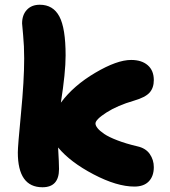

<svg xmlns="http://www.w3.org/2000/svg" viewBox="-20 -792 718 810"><path d="M159.2 -2Q55.2 -2 55.2 -148.9Q55.2 -175.3 68.6 -314Q82 -452.6 82 -545.9Q82 -598.6 77.6 -643.3Q73.2 -688 73.2 -692.9Q73.2 -729 93.3 -750.5Q113.3 -772 147.9 -772Q204.1 -772 230.5 -722.4Q256.8 -672.9 256.8 -558.1Q256.8 -485.8 236.8 -358.9Q290.5 -431.2 382.1 -485.1Q473.6 -539.1 533.2 -539.1Q577.6 -539.1 603.3 -516.8Q628.9 -494.6 628.9 -454.1Q628.9 -421.4 611.1 -401.4Q593.3 -381.3 544.9 -367.2Q475.6 -347.2 429.2 -317.4Q382.8 -287.6 382.8 -271Q382.8 -262.2 391.8 -251Q400.9 -239.7 419.9 -226.8Q439 -213.9 475.1 -200Q511.2 -186 559.1 -174.8Q594.7 -167 611.8 -142.3Q628.9 -117.7 628.9 -86.9Q628.9 -48.8 607.9 -26.9Q586.9 -4.9 546.9 -4.9Q473.1 -4.9 374.8 -56.4Q276.4 -107.9 225.1 -169.9Q229 -103.5 229 -79.1Q229 -2 159.2 -2Z"/></svg>

Font: Shantell Sans Bouncy
Style: Regular
Weight: 800
Designer: Stephen Nixon, Anya Danilova, Shantell Martin
Foundry: Arrow Type
Version: Version 1.006;[9816181b4]